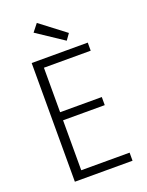

<svg xmlns="http://www.w3.org/2000/svg" viewBox="-157 -924 766 1002"><g transform="rotate(-20 226.0 -423.5)"><path d="M400.4 -44.9H131.8V-322.3H363.3V-367.2H131.8V-614.3H391.6V-659.2H80.1V0H400.4ZM143.6 -804.7 176.8 -846.7 316.4 -740.2 292 -706.1Z"/></g></svg>

Font: Yaldevi Colombo Light
Style: Regular
Weight: 300
Designer: Sol Matas, Denzil Rajitha, Kosala Senevirathne and Pathum Egodawatta
Foundry: Mooniak
Version: Version 1.020 ; ttfautohint (v1.6)